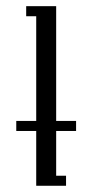

<svg xmlns="http://www.w3.org/2000/svg" viewBox="-20 -596 296 616"><path d="M32.2 -175.8V-208H96.2V-543.9H64V-576.2H160.2V-208H224.1V-175.8H160.2V-32.2H191.9V0H96.2V-175.8Z"/></svg>

Font: Gawaa
Style: Regular
Weight: 400
Designer: T. Christopher White
Version: Version 1.0